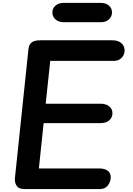

<svg xmlns="http://www.w3.org/2000/svg" viewBox="-20 -1276 901 1296"><path d="M142 0Q107 0 92.2 -22.2Q77.5 -44.5 81 -76.5L172 -944Q175 -976.5 194.5 -990.2Q214 -1004 250 -1004H740.5Q776.5 -1004 798.8 -985Q821 -966 821 -936.5Q821 -906 801 -885.5Q781 -865 747 -865H319L288.5 -576H658.5Q694 -576 716.5 -558.8Q739 -541.5 739 -511Q739 -483.5 718 -464.2Q697 -445 660 -445H274.5L242.5 -139H649.5Q686.5 -139 707 -123.5Q727.5 -108 727.5 -80.5Q727.5 -50.5 708.8 -25.2Q690 0 656 0ZM410.5 -1126Q375.5 -1126 354.5 -1145Q333.5 -1164 333.5 -1191.5Q333.5 -1219.5 354.5 -1238Q375.5 -1256.5 410.5 -1256.5H660Q695.5 -1256.5 715.8 -1238Q736 -1219.5 736 -1191.5Q736 -1165 715.8 -1145.5Q695.5 -1126 660 -1126Z"/></svg>

Font: Edu SA Hand Cursive
Style: Regular
Weight: 400
Designer: Tina and Corey Anderson, Eben Sorkin, Mirko Velimirovic
Foundry: Google for Education
Version: Version 2.000